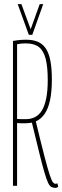

<svg xmlns="http://www.w3.org/2000/svg" viewBox="-20 -903 303 933"><path d="M249 10Q238 10 229.5 5.5Q221 1 213.5 -15Q206 -31 196 -65Q186 -99 171.5 -157.5Q157 -216 135 -307Q128 -306 120 -305Q112 -304 104 -304Q92 -304 81.5 -304Q71 -304 63 -305V0H43V-704Q55 -706 66 -707.5Q77 -709 87.5 -709.5Q98 -710 107 -710Q139 -710 162.5 -700.5Q186 -691 201.5 -669Q217 -647 224.5 -609.5Q232 -572 232 -517Q232 -457 223 -415.5Q214 -374 196.5 -349Q179 -324 154 -313Q180 -205 196 -143.5Q212 -82 221.5 -53.5Q231 -25 237 -17.5Q243 -10 249 -10Q251 -10 254 -10.5Q257 -11 259 -12L263 5Q261 6 257.5 8Q254 10 249 10ZM105 -324Q130 -324 150 -334Q170 -344 183.5 -366Q197 -388 204.5 -424.5Q212 -461 212 -514Q212 -578 202 -617Q192 -656 169.5 -674Q147 -692 108 -692Q103 -692 97.5 -692Q92 -692 86.5 -691.5Q81 -691 75 -690Q69 -689 63 -688V-325Q68 -325 73 -324.5Q78 -324 83 -324Q88 -324 93.5 -324Q99 -324 105 -324ZM190 -883 137 -734H120L66 -883H84L129 -761L173 -883Z"/></svg>

Font: Georama ExtraCondensed Thin
Style: Regular
Weight: 100
Width: 2
Designer: Jean-Baptiste Levee
Foundry: Production Type
Version: Version 1.001